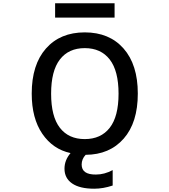

<svg xmlns="http://www.w3.org/2000/svg" viewBox="-20 -940 1040 1179"><path d="M293.9 -364.7Q293.9 -224.6 347.7 -155.3Q401.4 -85.9 500.5 -85.9Q599.6 -85.9 653.8 -155.3Q708 -224.6 708 -364.7Q708 -504.9 653.8 -574.7Q599.6 -644.5 500.5 -644.5Q401.4 -644.5 347.7 -574.7Q293.9 -504.9 293.9 -364.7ZM318.4 -832V-919.9H683.6V-832ZM558.6 218.8Q469.7 218.8 422.9 186.5Q376 154.3 376 95.7Q376 43.9 413.1 0Q304.7 -23.4 239.7 -118.7Q174.8 -213.9 174.8 -365.2Q174.8 -543 262.2 -642.1Q349.6 -741.2 500.5 -741.2Q651.4 -741.2 738.8 -642.1Q826.2 -543 826.2 -365.2Q826.2 -187.5 739.7 -88.9Q653.3 9.8 505.9 10.7Q481.4 37.1 481.4 70.3Q481.4 132.8 569.3 131.8Q621.1 131.8 671.9 104.5V199.2Q613.3 218.8 558.6 218.8Z"/></svg>

Font: Gen Shin Gothic Monospace Medium
Style: Regular
Weight: 500
Designer: [Source Han Sans]
Ryoko NISHIZUKA  (kana & ideographs); Paul D. Hunt (Latin, Greek & Cyrillic); Wenlong ZHANG  (bopomofo
Version: Version 1.002.20150607